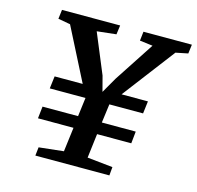

<svg xmlns="http://www.w3.org/2000/svg" viewBox="-108 -859 995 971"><g transform="rotate(15 389.5 -373.0)"><path d="M150 -412H297L157 -687L93 -698.5L99 -746.5H403.5L397 -698.5L296.5 -687.5L383 -479L404 -399L450.5 -480L588 -690L520 -698.5L525.5 -746.5H779L773 -699L709 -686L500.5 -412H638.5L630.5 -347H454L441 -248.5H618.5L612 -185.5H433L417.5 -58.5L551 -44.5L547 0H159.5L164.5 -44.5L293.5 -58.5L309.5 -185.5H123.5L130.5 -248.5H316.5L329 -347H142Z"/></g></svg>

Font: Merriweather 28pt
Style: Bold Italic
Weight: 700
Italic angle: -7.8°
Version: Version 2.101